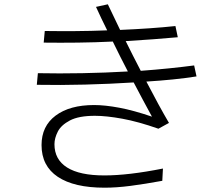

<svg xmlns="http://www.w3.org/2000/svg" viewBox="-20 -823 1040 892"><path d="M151 -429 156 -483Q255 -481 362.5 -483Q470 -485 574 -491Q538 -560 504 -630Q423 -626 341 -625Q259 -624 183 -625L188 -679Q256 -678 330 -678.5Q404 -679 478 -682Q450 -738 426 -791L481 -803Q506 -750 538 -684Q608 -687 673.5 -691.5Q739 -696 795 -702L806 -650Q752 -645 690.5 -640.5Q629 -636 564 -632Q580 -599 598 -564Q616 -529 634 -494Q702 -499 765.5 -505.5Q829 -512 882 -519L893 -468Q843 -460 784 -454Q725 -448 660 -444Q688 -390 715 -340.5Q742 -291 765 -252L716 -225Q622 -258 548 -271.5Q474 -285 421 -285Q346 -285 305 -263.5Q264 -242 248.5 -211.5Q233 -181 233 -153Q233 -82 291.5 -45Q350 -8 465 -8Q576 -8 737 -40L734 17Q652 32 586.5 40.5Q521 49 466 49Q324 49 248.5 -1.5Q173 -52 173 -149Q173 -237 238.5 -286Q304 -335 417 -335Q468 -335 534.5 -322.5Q601 -310 686 -281Q645 -356 601 -440Q491 -433 375 -430Q259 -427 151 -429Z"/></svg>

Font: Murecho Light
Style: Regular
Weight: 300
Designer: Neil Summerour
Foundry: Positype
Version: Version 1.010; ttfautohint (v1.8.3)